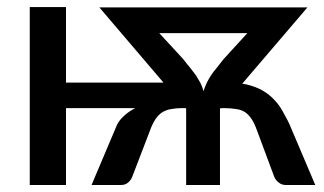

<svg xmlns="http://www.w3.org/2000/svg" viewBox="-20 -531 931 551"><path d="M437 -436 505.4 -361.8Q520.5 -342.3 525.9 -336.4Q534.2 -325.7 542.5 -314.5Q554.2 -294.9 555.2 -293Q560.5 -282.2 564 -269.5Q566.9 -279.3 573.2 -293Q579.6 -305.7 585.4 -314.5Q592.3 -325.2 602.1 -336.4Q605.5 -340.8 612.8 -350.1Q620.1 -359.4 622.1 -361.8L689.9 -436ZM814.9 -164.6 884.8 0H801.3Q788.1 0 779.8 -7.3Q771 -13.7 767.1 -23.4L717.8 -155.8Q710.4 -176.8 702.6 -188.5Q694.3 -201.2 684.1 -208.5Q672.9 -215.8 659.7 -217.8Q641.1 -220.7 625 -220.7H615.7L615.2 -220.2H611.3V0H514.2V-220.2H512.2L511.7 -220.7H500Q486.8 -220.7 470.2 -217.8Q457 -215.8 445.3 -208.5Q433.6 -200.7 425.8 -188.5Q417 -174.8 410.2 -155.8L359.4 -23.4Q355.5 -13.7 347.7 -7.3Q339.8 0 326.2 0H242.7L312.5 -165Q318.4 -182.1 334 -196.8Q350.1 -211.9 368.2 -220.7H169.4V0H65.4V-510.7H169.4V-293.9H449.2L265.1 -509.8H862.3L675.3 -291Q699.7 -287.1 723.6 -276.4Q745.1 -266.1 761.2 -250.5Q778.8 -233.9 790.5 -212.9Q807.6 -183.1 814.9 -164.6Z"/></svg>

Font: Lato-SemiBold
Style: Regular
Weight: 500
Designer: Lukasz Dziedzic with Adam Twardoch and Botio Nikoltchev
Foundry: tyPoland Lukasz Dziedzic
Version: ""